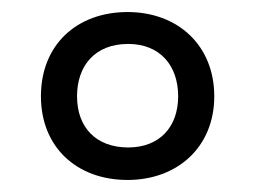

<svg xmlns="http://www.w3.org/2000/svg" viewBox="-20 -743 424 319"><path d="M192 -444C274 -444 336 -498 336 -583C336 -668 275 -723 192 -723C108 -723 48 -669 48 -583C48 -499 107 -444 192 -444ZM193 -498C140 -498 108 -531 108 -583C108 -633 137 -670 193 -670C245 -670 276 -635 276 -583C276 -532 245 -498 193 -498Z"/></svg>

Font: Noto Sans Gujarati Condensed
Style: Regular
Weight: 400
Width: 3
Designer: Jelle Bosma - Monotype Design Team, Universal Thirst
Foundry: Monotype Imaging Inc.
Version: Version 2.106